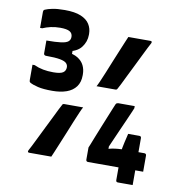

<svg xmlns="http://www.w3.org/2000/svg" viewBox="-93 -881 987 1052"><g transform="rotate(10 400.0 -355.0)"><path d="M426 -414Q430 -420 440 -442.5Q450 -465 463 -497Q476 -529 490 -563.5Q504 -598 517 -629Q530 -660 539 -682Q548 -704 551 -710Q555 -710 572.5 -710Q590 -710 612.5 -710Q635 -710 652.5 -710Q670 -710 674 -710Q680 -710 681.5 -706.5Q683 -703 680 -697Q676 -690 665.5 -669.5Q655 -649 641 -620Q627 -591 611 -559Q595 -527 580.5 -497.5Q566 -468 556 -447.5Q546 -427 542 -421Q540 -417 537.5 -415.5Q535 -414 531 -414Q527 -414 512.5 -414Q498 -414 479 -414Q460 -414 445 -414Q430 -414 426 -414ZM374 -287Q370 -281 360 -258.5Q350 -236 337 -204Q324 -172 310 -137.5Q296 -103 283 -72Q270 -41 261 -19Q252 3 249 9Q245 9 227.5 9Q210 9 187.5 9Q165 9 147.5 9Q130 9 126 9Q120 9 118.5 5.5Q117 2 120 -4Q124 -11 134.5 -31.5Q145 -52 159 -81Q173 -110 189 -142Q205 -174 219.5 -203.5Q234 -233 244 -253.5Q254 -274 258 -280Q260 -285 262.5 -286Q265 -287 269 -287Q273 -287 287.5 -287Q302 -287 321 -287Q340 -287 355 -287Q370 -287 374 -287ZM715 85Q711 85 699.5 85Q688 85 674 85Q660 85 648.5 85Q637 85 633 85Q628 85 625 82.5Q622 80 622 74V-95Q622 -97 624.5 -109.5Q627 -122 630.5 -138Q634 -154 637.5 -167.5Q641 -181 642 -187H704Q710 -187 712.5 -184Q715 -181 715 -176V34Q715 41 715 59Q715 77 715 85ZM759 3H452Q447 3 444 0Q441 -3 441 -8V-76Q441 -76 448.5 -94Q456 -112 467 -141Q478 -170 491.5 -202Q505 -234 516.5 -263.5Q528 -293 536.5 -312.5Q545 -332 546 -335Q549 -340 552.5 -341.5Q556 -343 560 -343Q564 -343 577 -343Q590 -343 605.5 -343Q621 -343 634 -343Q647 -343 651 -343V-331Q650 -328 641.5 -308.5Q633 -289 621 -261.5Q609 -234 595 -203Q581 -172 569 -144Q557 -116 548 -96Q539 -76 537 -71L550 -126V-68L536 -83Q553 -89 568.5 -92Q584 -95 602 -96.5Q620 -98 643 -98H748Q753 -98 756 -95Q759 -92 759 -87Q759 -83 759 -70.5Q759 -58 759 -42.5Q759 -27 759 -14Q759 -1 759 3ZM336 -684Q336 -645 311.5 -613.5Q287 -582 230 -574L263 -597V-550L229 -571Q271 -567 295 -552Q319 -537 330 -514.5Q341 -492 341 -465V-459Q341 -421 322.5 -396Q304 -371 270.5 -359Q237 -347 191 -347Q141 -347 111.5 -354Q82 -361 66 -370Q62 -373 61 -376Q60 -379 60 -384Q60 -389 60 -400.5Q60 -412 60 -426.5Q60 -441 60 -453Q60 -465 60 -469H72Q96 -458 122 -453Q148 -448 179 -448Q218 -448 233 -458Q248 -468 248 -488Q248 -501 238.5 -510.5Q229 -520 202.5 -525Q176 -530 124 -530Q119 -530 115.5 -533Q112 -536 112 -541Q112 -546 112 -562Q112 -578 112 -593Q112 -608 112 -613Q165 -613 193.5 -617Q222 -621 233 -630.5Q244 -640 244 -656Q244 -676 228 -685.5Q212 -695 175 -695Q147 -695 122.5 -689.5Q98 -684 78 -675H66Q66 -679 66 -691.5Q66 -704 66 -720Q66 -736 66 -748.5Q66 -761 66 -765Q66 -768 67.5 -772Q69 -776 75 -778Q88 -784 114 -789.5Q140 -795 183 -795Q239 -795 272.5 -781Q306 -767 321 -743Q336 -719 336 -690Z"/></g></svg>

Font: Recursive
Style: Bold
Weight: 700
Version: Version 1.085